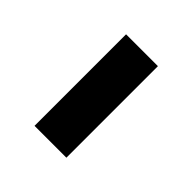

<svg xmlns="http://www.w3.org/2000/svg" viewBox="-1 -475 439 439"><g transform="rotate(-45 219.0 -255.5)"><path d="M71 -204V-307H367V-204Z"/></g></svg>

Font: Space Grotesk Light SemiBold
Style: Regular
Weight: 600
Version: Version 2.000